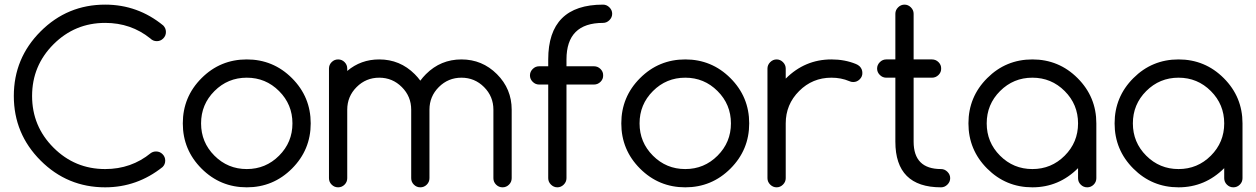

<svg xmlns="http://www.w3.org/2000/svg" viewBox="-20 -801 5372 821"><path d="M647.5 -153.3Q663.6 -153.3 675 -141.8Q686.5 -130.4 686.5 -114.3Q686.5 -98.1 675.3 -86.9Q566.4 0 429.7 0Q268.1 0 153.6 -114.5Q39.1 -229 39.1 -390.6Q39.1 -552.2 153.6 -666.7Q268.1 -781.2 429.7 -781.2Q569.3 -781.2 678.2 -691.9Q689.5 -680.2 689.5 -664.1Q689.5 -647.9 678 -636.5Q666.5 -625 650.4 -625Q634.3 -625 622.6 -636.7Q540 -703.1 429.7 -703.1Q300.3 -703.1 208.7 -611.6Q117.2 -520 117.2 -390.6Q117.2 -261.2 208.7 -169.7Q300.3 -78.1 429.7 -78.1Q541.5 -78.1 625 -146.5Q634.8 -153.3 647.5 -153.3Z M1173.3 -411.6Q1116.2 -468.8 1035.2 -468.8Q954.1 -468.8 897 -411.6Q839.8 -354.5 839.8 -273.4Q839.8 -192.4 897 -135.3Q954.1 -78.1 1035.2 -78.1Q1116.2 -78.1 1173.3 -135.3Q1230.5 -192.4 1230.5 -273.4Q1230.5 -354.5 1173.3 -411.6ZM1228.5 -466.8Q1308.6 -386.7 1308.6 -273.4Q1308.6 -160.2 1228.5 -80.1Q1148.4 0 1035.2 0Q921.9 0 841.8 -80.1Q761.7 -160.2 761.7 -273.4Q761.7 -386.7 841.8 -466.8Q921.9 -546.9 1035.2 -546.9Q1148.4 -546.9 1228.5 -466.8Z M1464.8 -39.1Q1464.8 -22.9 1453.4 -11.5Q1441.9 0 1425.8 0Q1409.7 0 1398.2 -11.5Q1386.7 -22.9 1386.7 -39.1V-507.8Q1386.7 -523.9 1398.2 -535.4Q1409.7 -546.9 1425.8 -546.9Q1441.9 -546.9 1453.4 -535.4Q1464.8 -523.9 1464.8 -507.8V-497.6Q1522.9 -546.9 1601.6 -546.9Q1690.4 -546.9 1753.4 -483.9Q1766.6 -470.7 1777.3 -456.1Q1788.1 -470.7 1801.3 -483.9Q1864.3 -546.9 1953.1 -546.9Q2042 -546.9 2105 -483.9Q2168 -420.9 2168 -332V-39.1Q2168 -22.9 2156.5 -11.5Q2145 0 2128.9 0Q2112.8 0 2101.3 -11.5Q2089.8 -22.9 2089.8 -39.1V-332Q2089.8 -388.7 2049.8 -428.7Q2009.8 -468.8 1953.1 -468.8Q1896.5 -468.8 1856.4 -428.7Q1816.4 -388.7 1816.4 -332V-39.1Q1816.4 -22.9 1804.9 -11.5Q1793.5 0 1777.3 0Q1761.2 0 1749.8 -11.5Q1738.3 -22.9 1738.3 -39.1V-332Q1738.3 -388.7 1698.2 -428.7Q1658.2 -468.8 1601.6 -468.8Q1544.9 -468.8 1504.9 -428.7Q1464.8 -388.7 1464.8 -332Z M2558.6 -781.2Q2574.2 -781.2 2585.9 -769.5Q2597.7 -757.8 2597.7 -742.2Q2597.7 -726.6 2585.9 -714.8Q2574.2 -703.1 2558.6 -703.1Q2402.3 -703.1 2402.3 -546.9V-517.6H2520Q2536.1 -517.6 2547.9 -505.9Q2559.6 -494.1 2559.1 -478.5Q2559.6 -462.9 2547.9 -451.2Q2536.1 -439.5 2520 -439.5H2402.3V-39.1Q2402.3 -23.4 2390.6 -11.7Q2378.9 0 2363.3 0Q2347.7 0 2335.9 -11.7Q2324.2 -23.4 2324.2 -39.1V-439.5H2285.2Q2269.5 -439.5 2257.8 -451.2Q2246.1 -462.9 2246.1 -478.5Q2246.1 -494.1 2257.8 -505.9Q2269.5 -517.6 2285.2 -517.6H2324.2V-546.9Q2324.2 -781.2 2558.6 -781.2Z M3048.3 -411.6Q2991.2 -468.8 2910.2 -468.8Q2829.1 -468.8 2772 -411.6Q2714.8 -354.5 2714.8 -273.4Q2714.8 -192.4 2772 -135.3Q2829.1 -78.1 2910.2 -78.1Q2991.2 -78.1 3048.3 -135.3Q3105.5 -192.4 3105.5 -273.4Q3105.5 -354.5 3048.3 -411.6ZM3103.5 -466.8Q3183.6 -386.7 3183.6 -273.4Q3183.6 -160.2 3103.5 -80.1Q3023.4 0 2910.2 0Q2796.9 0 2716.8 -80.1Q2636.7 -160.2 2636.7 -273.4Q2636.7 -386.7 2716.8 -466.8Q2796.9 -546.9 2910.2 -546.9Q3023.4 -546.9 3103.5 -466.8Z M3261.7 -507.8Q3261.7 -523.4 3273.4 -535.2Q3285.2 -546.9 3300.8 -546.9Q3316.4 -546.9 3328.1 -535.2Q3339.8 -523.4 3339.8 -507.8V-464.8Q3421.9 -546.9 3535.2 -546.9Q3592.3 -546.9 3640.1 -527.3Q3648.9 -523.9 3656.2 -517.1Q3667.5 -505.4 3667.5 -489.3Q3668 -473.6 3656.2 -461.9Q3644.5 -450.2 3628.4 -450.2Q3619.1 -450.2 3611.3 -454.1Q3576.7 -468.8 3535.2 -468.8Q3454.1 -468.8 3397 -411.6Q3339.8 -354.5 3339.8 -273.4V-39.1Q3339.8 -23.4 3328.1 -11.7Q3316.4 0 3300.8 0Q3285.2 0 3273.4 -11.7Q3261.7 -23.4 3261.7 -39.1Z M4003.9 -78.1Q4019.5 -78.1 4031.2 -66.4Q4043 -54.7 4043 -39.1Q4043 -23.4 4031.2 -11.7Q4019.5 0 4003.9 0Q3808.6 0 3808.6 -195.3V-468.8H3769.5Q3753.9 -468.8 3742.2 -480.5Q3730.5 -492.2 3730.5 -507.8Q3730.5 -523.4 3742.2 -535.2Q3753.9 -546.9 3769.5 -546.9H3808.6V-742.2Q3808.6 -757.8 3820.3 -769.5Q3832 -781.2 3847.7 -781.2Q3863.3 -781.2 3875 -769.5Q3886.7 -757.8 3886.7 -742.2V-546.9H3965.3Q3981.4 -546.9 3993.2 -535.2Q4004.9 -523.4 4004.4 -507.8Q4004.9 -492.2 3993.2 -480.5Q3981.4 -468.8 3965.3 -468.8H3886.7V-195.3Q3886.7 -78.1 4003.9 -78.1Z M4589.8 -82Q4507.8 0 4394.5 0Q4281.2 0 4201.2 -80.1Q4121.1 -160.2 4121.1 -273.4Q4121.1 -386.7 4201.2 -466.8Q4281.2 -546.9 4394.5 -546.9Q4507.8 -546.9 4587.9 -466.8Q4668 -386.7 4668 -273.4V-39.1Q4668 -22.9 4656.5 -11.5Q4645 0 4628.9 0Q4612.8 0 4601.3 -11.5Q4589.8 -22.9 4589.8 -39.1ZM4532.7 -411.6Q4475.6 -468.8 4394.5 -468.8Q4313.5 -468.8 4256.3 -411.6Q4199.2 -354.5 4199.2 -273.4Q4199.2 -192.4 4256.3 -135.3Q4313.5 -78.1 4394.5 -78.1Q4475.6 -78.1 4532.7 -135.3Q4589.8 -192.4 4589.8 -273.4Q4589.8 -354.5 4532.7 -411.6Z M5214.8 -82Q5132.8 0 5019.5 0Q4906.2 0 4826.2 -80.1Q4746.1 -160.2 4746.1 -273.4Q4746.1 -386.7 4826.2 -466.8Q4906.2 -546.9 5019.5 -546.9Q5132.8 -546.9 5212.9 -466.8Q5293 -386.7 5293 -273.4V-39.1Q5293 -22.9 5281.5 -11.5Q5270 0 5253.9 0Q5237.8 0 5226.3 -11.5Q5214.8 -22.9 5214.8 -39.1ZM5157.7 -411.6Q5100.6 -468.8 5019.5 -468.8Q4938.5 -468.8 4881.3 -411.6Q4824.2 -354.5 4824.2 -273.4Q4824.2 -192.4 4881.3 -135.3Q4938.5 -78.1 5019.5 -78.1Q5100.6 -78.1 5157.7 -135.3Q5214.8 -192.4 5214.8 -273.4Q5214.8 -354.5 5157.7 -411.6Z"/></svg>

Font: Comfortaa
Style: Regular
Weight: 400
Designer: Johan Aakerlund
Foundry: Johan Aakerlund
Version: Version 2.001; ttfautohint (v1.4.1)